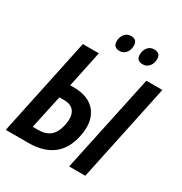

<svg xmlns="http://www.w3.org/2000/svg" viewBox="-205 -1063 1154 1215"><g transform="rotate(30 371.5 -455.5)"><path d="M11 0 162 -714H279L223 -448H250Q361 -448 412 -381.5Q463 -315 439 -202Q397 0 175 0ZM474 0 626 -714H743L592 0ZM149 -102H189Q244 -102 276.5 -129.5Q309 -157 321 -217Q334 -280 312 -314Q290 -348 234 -348H202ZM553 -792Q507 -792 507 -837Q507 -867 524 -889Q541 -911 572 -911Q593 -911 605 -900Q617 -889 617 -867Q617 -834 599 -813Q581 -792 553 -792ZM385 -792Q338 -792 338 -837Q338 -867 355 -889Q372 -911 403 -911Q424 -911 435.5 -900Q447 -889 447 -867Q447 -834 429.5 -813Q412 -792 385 -792Z"/></g></svg>

Font: Noto Sans Condensed SemiBold
Style: Italic
Weight: 600
Width: 3
Italic angle: -12°
Designer: Monotype Design Team
Foundry: Monotype Imaging Inc.
Version: Version 2.013; ttfautohint (v1.8.4.7-5d5b)